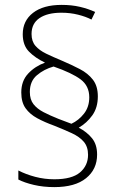

<svg xmlns="http://www.w3.org/2000/svg" viewBox="-20 -780 491 785"><path d="M67 -402Q67 -449 95 -479Q123 -509 164 -524Q124 -543 98.5 -569Q73 -595 73 -640Q73 -695 115 -727.5Q157 -760 232 -760Q273 -760 307 -752Q341 -744 369 -731L354 -700Q331 -712 299 -720Q267 -728 231 -728Q174 -728 141.5 -706Q109 -684 109 -641Q109 -611 125 -592.5Q141 -574 169 -560.5Q197 -547 233 -532Q273 -515 306.5 -497.5Q340 -480 360 -454Q380 -428 380 -386Q380 -340 357.5 -308.5Q335 -277 302 -258Q336 -240 356.5 -214.5Q377 -189 377 -148Q377 -88 332 -51.5Q287 -15 202 -15Q157 -15 118.5 -24Q80 -33 55 -46V-83Q86 -67 124 -57Q162 -47 202 -47Q274 -47 307 -75Q340 -103 340 -147Q340 -180 322.5 -200.5Q305 -221 273.5 -235.5Q242 -250 202 -266Q163 -280 132.5 -296.5Q102 -313 84.5 -337.5Q67 -362 67 -402ZM102 -404Q102 -373 117 -354Q132 -335 158 -321.5Q184 -308 219 -294L272 -274Q302 -288 323.5 -315.5Q345 -343 345 -382Q345 -429 309.5 -455.5Q274 -482 199 -508Q160 -497 131 -472.5Q102 -448 102 -404Z"/></svg>

Font: Noto Sans Gurmukhi SemiCondensed ExtraLight
Style: Regular
Weight: 200
Width: 4
Designer: Jelle Bosma - Monotype Design Team
Foundry: Monotype Imaging Inc.
Version: Version 2.004; ttfautohint (v1.8.4.7-5d5b)